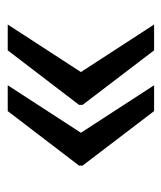

<svg xmlns="http://www.w3.org/2000/svg" viewBox="20 -506 428 509"><g transform="rotate(-90 234.5 -252.0)"><path d="M262.5 -58H194L49.5 -247.5V-257L194 -446H262.5L136.5 -252ZM423.5 -58H355L210.5 -247.5V-257L355 -446H423.5L297.5 -252Z"/></g></svg>

Font: Roberto Sans
Style: Regular
Weight: 400
Designer: Google (font) & Cristiano Sobral (main changes)
Version: Version 1.500; ttfautohint (v1.8.4.7-5d5b-dirty)